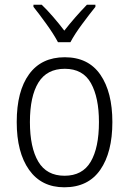

<svg xmlns="http://www.w3.org/2000/svg" viewBox="-20 -785 547 815"><path d="M457 -267Q457 -394 406 -468Q355 -542 255 -542Q156 -542 103.5 -470Q51 -398 51 -267Q51 -138 103.5 -64Q156 10 253 10Q354 10 405.5 -64Q457 -138 457 -267ZM107 -267Q107 -376 143 -434.5Q179 -493 255 -493Q332 -493 366 -432Q400 -371 400 -267Q400 -158 365 -98.5Q330 -39 254 -39Q178 -39 142.5 -99Q107 -159 107 -267ZM385 -765H349Q296 -710 253 -655Q231 -684 205.5 -713.5Q180 -743 157 -765H122V-756Q146 -726 177 -683Q208 -640 226 -606H279Q297 -640 328.5 -682.5Q360 -725 385 -756Z"/></svg>

Font: Noto Sans UI SemiCondensed Light
Style: Regular
Weight: 300
Width: 4
Designer: Monotype Design Team
Foundry: Monotype Imaging Inc.
Version: Version 1.901